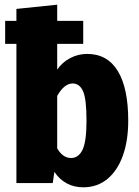

<svg xmlns="http://www.w3.org/2000/svg" viewBox="-20 -781 591 819"><path d="M527 -266Q527 -181 504 -117Q481 -53 438 -17.5Q395 18 335 18Q296 18 264.5 1Q233 -16 212 -48L205 0H50V-594H2V-692H50V-743L224 -761V-692H335V-594H224V-484Q245 -515 279 -533Q313 -551 352 -551Q438 -551 482.5 -478Q527 -405 527 -266ZM349 -266Q349 -360 334 -392.5Q319 -425 290 -425Q254 -425 224 -372V-148Q248 -107 283 -107Q315 -107 332 -142Q349 -177 349 -266Z"/></svg>

Font: Fira Sans Condensed ExtraBold
Style: Regular
Weight: 800
Width: 3
Designer: Carrois Corporate & Edenspiekermann AG
Foundry: Carrois Corporate GbR & Edenspiekermann AG
Version: Version 4.203